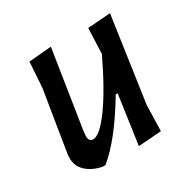

<svg xmlns="http://www.w3.org/2000/svg" viewBox="-114 -579 692 695"><g transform="rotate(-30 232.0 -231.5)"><path d="M181 -467 131 -145 129 -124Q128 -100 147 -100Q174 -100 221.5 -164.5Q269 -229 328 -352V-357L332 -458L427 -465L376 -111L373 -3L277 4L306 -200H298Q214 -59 138 3H126Q86 -5 61.5 -28Q37 -51 38 -86L39 -100L80 -353L87 -459Z"/></g></svg>

Font: Alegreya Sans Medium
Style: Italic
Weight: 500
Italic angle: -7°
Designer: Juan Pablo del Peral
Foundry: Huerta Tipografica
Version: Version 2.007